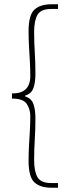

<svg xmlns="http://www.w3.org/2000/svg" viewBox="-20 -728 310 900"><path d="M222 152Q168 152 141 126.5Q114 101 114 26Q114 -11 116 -46Q118 -81 120 -115Q122 -149 122 -184Q122 -216 105.5 -241Q89 -266 36 -266V-290Q71 -290 89.5 -301.5Q108 -313 115 -331.5Q122 -350 122 -370Q122 -406 120 -440.5Q118 -475 116 -510Q114 -545 114 -582Q114 -657 141 -682.5Q168 -708 222 -708H252V-686H220Q172 -686 156 -659Q140 -632 140 -578Q140 -529 143 -483.5Q146 -438 146 -382Q146 -340 136.5 -314.5Q127 -289 98 -280V-276Q127 -267 136.5 -241Q146 -215 146 -174Q146 -119 143 -73.5Q140 -28 140 22Q140 76 156 103Q172 130 220 130H252V152Z"/></svg>

Font: Source Sans 3
Style: Regular
Weight: 200
Designer: Paul D. Hunt
Foundry: Adobe
Version: Version 3.046;hotconv 1.0.118;makeotfexe 2.5.65603